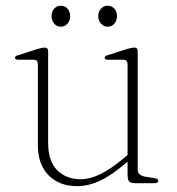

<svg xmlns="http://www.w3.org/2000/svg" viewBox="-20 -624 603 654"><path d="M414.5 -29.5V-79V-83.5V-404.5Q414.5 -412.5 411 -416.5Q407.5 -420.5 399 -420.5H349.5Q342.5 -420.5 339.5 -422.2Q336.5 -424 336.5 -427Q336.5 -430 339.2 -432.5Q342 -435 348.5 -436.5L412 -457Q421.5 -459.5 427.5 -460.8Q433.5 -462 437 -462Q443.5 -462 446.2 -458.8Q449 -455.5 449 -448.5V-46Q449 -36.5 455.5 -30.5Q462 -24.5 473.5 -22.5L503.5 -17.5Q511 -16.5 515 -14.5Q519 -12.5 519 -8Q519 -4.5 515.5 -2.2Q512 0 505.5 0H441.5Q426 0 420.2 -5.8Q414.5 -11.5 414.5 -29.5ZM109 -130V-404.5Q109 -412.5 105.8 -416.5Q102.5 -420.5 93.5 -420.5H44.5Q37 -420.5 34 -422.2Q31 -424 31 -427Q31 -430 33.8 -432.5Q36.5 -435 43.5 -436.5L107 -457Q116 -459.5 122.2 -460.8Q128.5 -462 132 -462Q138 -462 141 -458.8Q144 -455.5 144 -448.5V-137Q144 -75 174.8 -44.2Q205.5 -13.5 255 -13.5Q285.5 -13.5 321.2 -30.5Q357 -47.5 402 -85.5L426 -106L439 -94L413 -72Q360.5 -27 321 -8.5Q281.5 10 242.5 10Q182 10 145.5 -27Q109 -64 109 -130ZM187.5 -533Q173 -533 164.2 -543.8Q155.5 -554.5 155.5 -569Q155.5 -584 164.2 -594.2Q173 -604.5 187.5 -604.5Q201.5 -604.5 210.2 -594.2Q219 -584 219 -569Q219 -554.5 210.2 -543.8Q201.5 -533 187.5 -533ZM346.5 -533Q333 -533 323.8 -543.8Q314.5 -554.5 314.5 -569Q314.5 -584 323.8 -594.2Q333 -604.5 346.5 -604.5Q361 -604.5 369.8 -594.2Q378.5 -584 378.5 -569Q378.5 -554.5 369.8 -543.8Q361 -533 346.5 -533Z"/></svg>

Font: Fraunces Thin
Style: Regular
Weight: 250
Version: Version 1.000;[b76b70a41]